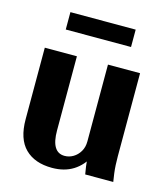

<svg xmlns="http://www.w3.org/2000/svg" viewBox="-105 -763 744 855"><g transform="rotate(15 267.0 -335.5)"><path d="M213.6 10Q133.6 10 89.2 -34.2Q44.7 -78.4 44.7 -168.9V-498.7H192.7V-156.8Q192.7 -106.3 208.1 -81.2Q223.4 -56 254 -56Q275.1 -56 293.6 -67Q312.2 -78 324.1 -98Q335.9 -117.9 335.9 -144.6V-498.7H483.9V-115.6Q483.9 -95 484.9 -75.6Q485.9 -56.2 488.3 -37.7Q490.7 -19.1 493.9 0H364.6Q361.3 -17.7 358.9 -35.5Q356.6 -53.3 355.6 -73.5Q354.6 -93.6 354.6 -115.6L376.4 -89.8Q351.5 -40.6 310.8 -15.3Q270.2 10 213.6 10ZM113.9 -601V-681.1H414.8V-601Z"/></g></svg>

Font: Sutasoma
Style: Regular
Weight: 400
Designer: Izhar Fathurrohim, Akbar Rohmanto, Arusyal Khofiqoini
Foundry: Kiwari Kolektiv
Version: Version 1.102